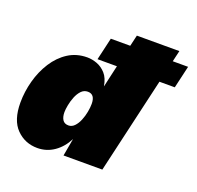

<svg xmlns="http://www.w3.org/2000/svg" viewBox="-124 -833 1003 976"><g transform="rotate(20 377.0 -345.0)"><path d="M174 10Q107 10 61 -36.5Q15 -83 15 -178Q15 -237 31 -296Q47 -355 78 -403.5Q109 -452 154 -481Q199 -510 257 -510Q283 -510 310 -500Q337 -490 358 -466.5Q379 -443 386 -400L413 -519H308L336 -640H441L455 -700H685L671 -640H754L726 -519H643L523 0H313L330 -95Q305 -46 264.5 -18Q224 10 174 10ZM284 -152Q302 -152 316 -166.5Q330 -181 339.5 -204Q349 -227 353.5 -251.5Q358 -276 358 -295Q358 -347 319 -347Q298 -347 283.5 -331.5Q269 -316 260 -293.5Q251 -271 246.5 -247.5Q242 -224 242 -209Q242 -183 252 -167.5Q262 -152 284 -152Z"/></g></svg>

Font: Work Sans Black
Style: Italic
Weight: 900
Italic angle: -13°
Designer: Wei Huang
Foundry: Wei Huang
Version: Version 2.009; ttfautohint (v1.8.3)